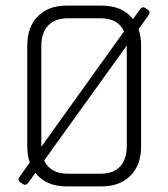

<svg xmlns="http://www.w3.org/2000/svg" viewBox="-20 -663 599 683"><path d="M482 -501V-142Q482 -76 444 -38Q406 0 342 0H217Q143 0 106 -48L79 -11Q71 -2 62 -8L50 -16Q42 -23 49 -33L86 -85Q77 -110 77 -142V-501Q77 -567 114.5 -605Q152 -643 217 -643H342Q416 -643 453 -595L479 -631Q486 -641 496 -635L508 -627Q516 -620 509 -610L473 -559Q482 -533 482 -501ZM127 -499V-141L421 -551Q401 -598 337 -598H222Q176 -598 151.5 -572.5Q127 -547 127 -499ZM431 -144V-501L137 -92Q159 -45 222 -45H337Q383 -45 407 -70.5Q431 -96 431 -144Z"/></svg>

Font: Rajdhani
Style: Regular
Weight: 400
Designer: Satya Rajpurohit, Jyotish Sonowal
Foundry: Indian Type Foundry
Version: Version 1.201;PS 1.0;hotconv 1.0.78;makeotf.lib2.5.61930; tt